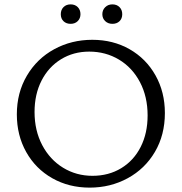

<svg xmlns="http://www.w3.org/2000/svg" viewBox="-20 -849 831 878"><path d="M57 -326Q57 -425 103 -503Q149 -581 228 -624Q307 -667 402 -667Q497 -667 572.5 -624Q648 -581 691 -504.5Q734 -428 734 -332Q734 -232 688.5 -154.5Q643 -77 564 -34Q485 9 390 9Q295 9 219 -34Q143 -77 100 -153.5Q57 -230 57 -326ZM655 -321Q655 -407 620 -473.5Q585 -540 524 -576.5Q463 -613 388 -613Q316 -613 259 -578Q202 -543 170 -480.5Q138 -418 138 -337Q138 -252 173 -185.5Q208 -119 268.5 -82Q329 -45 403 -45Q477 -45 534.5 -80Q592 -115 623.5 -177.5Q655 -240 655 -321ZM258 -784Q258 -804 270.5 -816.5Q283 -829 303 -829Q323 -829 335.5 -816.5Q348 -804 348 -784Q348 -765 335.5 -752.5Q323 -740 303 -740Q283 -740 270.5 -752Q258 -764 258 -784ZM448 -784Q448 -803 461 -816Q474 -829 494 -829Q514 -829 526.5 -816.5Q539 -804 539 -784Q539 -764 526.5 -752Q514 -740 494 -740Q474 -740 461 -752.5Q448 -765 448 -784Z"/></svg>

Font: LXGW Bright GB
Style: Regular
Weight: 400
Designer: Christian Thalmann (Catharsis Fonts)
Foundry: LXGW / Christian Thalmann (Catharsis Fonts) / Fontworks Inc.
Version: Version 5.510